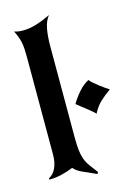

<svg xmlns="http://www.w3.org/2000/svg" viewBox="-127 -855 693 985"><g transform="rotate(-15 219.0 -362.0)"><path d="M18 21Q44 8 57 -22Q70 -52 70 -92V-605Q70 -630 69 -650Q68 -670 64.5 -687Q61 -704 55 -720Q49 -736 40 -753Q60 -746 87 -746Q120 -746 156.5 -757Q193 -768 235 -788Q215 -764 207.5 -724Q200 -684 200 -632V-148Q200 -107 203 -80Q206 -53 213.5 -32Q221 -11 235 8.5Q249 28 270 55L264 64Q237 51 219 43.5Q201 36 188.5 30Q176 24 166.5 17.5Q157 11 147 0Q118 12 84.5 20Q51 28 19 28ZM248 -312Q265 -341 289.5 -369.5Q314 -398 344 -414Q350 -406 362.5 -395Q375 -384 389.5 -373Q404 -362 417.5 -352.5Q431 -343 438 -339Q404 -315 380.5 -292.5Q357 -270 340 -236Q334 -243 321.5 -253.5Q309 -264 295 -275Q281 -286 268 -296Q255 -306 248 -312Z"/></g></svg>

Font: New Rocker
Style: Regular
Weight: 400
Designer: Pablo Impallari, Brenda Gallo, Rodrigo Fuenzalida
Foundry: Pablo Impallari, Brenda Gallo, Rodrigo Fuenzalida
Version: Version 1.000; ttfautohint (v0.93) -l 8 -r 50 -G 200 -x 14 -